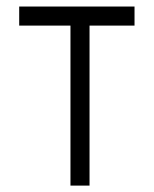

<svg xmlns="http://www.w3.org/2000/svg" viewBox="-20 -580 480 600"><path d="M400.4 -559.6Q400.4 -544.9 400.4 -500Q309.6 -500 40 -500Q40 -514.6 40 -559.6Q129.9 -559.6 400.4 -559.6ZM200.2 -500Q200.2 -375 200.2 0Q214.8 0 259.8 0Q259.8 -125 259.8 -500Q245.1 -500 200.2 -500Z"/></svg>

Font: Moonwalk
Style: Regular
Weight: 400
Designer: BarCoded
Foundry: BarCoded
Version: Version 1.0